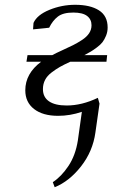

<svg xmlns="http://www.w3.org/2000/svg" viewBox="-20 -474 476 797"><path d="M85 -99.1Q85 -168.9 150.9 -217.8H89.8L94.2 -245.1H196.8Q211.9 -253.4 238.5 -265.4Q265.1 -277.3 283.4 -286.6Q301.8 -295.9 320.8 -308.3Q339.8 -320.8 349.9 -335.9Q359.9 -351.1 359.9 -369.1Q359.9 -393.6 341.6 -407.7Q323.2 -421.9 284.2 -421.9Q241.7 -421.9 220 -405Q198.2 -388.2 184.1 -358.9L117.2 -352.1L119.1 -378.9Q133.8 -412.1 185.1 -433.1Q236.3 -454.1 292 -454.1Q354.5 -454.1 390.6 -431.2Q426.8 -408.2 426.8 -359.9Q426.8 -341.8 420.2 -325.7Q413.6 -309.6 405.3 -298.8Q397 -288.1 381.8 -276.9Q366.7 -265.6 356.7 -259.8Q346.7 -253.9 330.1 -245.1H424.8L421.9 -217.8H272Q245.1 -205.6 228.8 -196.3Q212.4 -187 194.1 -173.1Q175.8 -159.2 167 -142.1Q158.2 -125 158.2 -104Q158.2 -70.8 183.3 -53.5Q208.5 -36.1 256.8 -36.1Q319.8 -36.1 386.2 -67.9L393.1 -43.9L376 76.2Q365.2 154.3 316.4 216.6Q267.6 278.8 207 303.2L199.2 282.2Q234.9 258.8 264.2 214.8Q293.5 170.9 303.2 108.9L319.8 -9.8Q271 6.8 221.2 6.8Q157.7 6.8 121.3 -21.5Q85 -49.8 85 -99.1Z"/></svg>

Font: Dehuti Alt
Style: Italic
Weight: 400
Version: Version 1.2